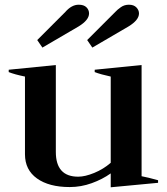

<svg xmlns="http://www.w3.org/2000/svg" viewBox="-20 -784 708 815"><path d="M160 -582 138 -614 257 -733Q284 -764 314 -764Q336 -764 347 -753Q358 -742 358 -727Q358 -699 314 -672ZM350 -614 469 -733Q478 -743 493 -753.5Q508 -764 527 -764Q548 -764 559 -752.5Q570 -741 570 -727Q570 -699 526 -672L372 -582ZM651 -19V-8L450 11V-48Q415 -23 369.5 -6.5Q324 10 276 10Q188 10 137 -26.5Q86 -63 86 -129V-459Q42 -468 17 -478V-488L217 -508V-139Q217 -34 312 -34Q341 -34 380 -50Q419 -66 450 -93V-459Q408 -468 382 -478V-488L581 -508V-36Q608 -31 651 -19Z"/></svg>

Font: Trirong SemiBold
Style: Regular
Weight: 600
Designer: Katatrad Team
Foundry: CadsonDemak
Version: Version 1.001